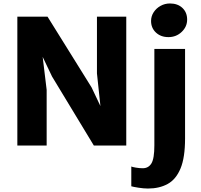

<svg xmlns="http://www.w3.org/2000/svg" viewBox="-20 -839 1159 1107"><path d="M80 0V-743H254L508 -335L559 -227.5L539 -416V-743H708V0H521L280 -398L226 -511L249 -321V0ZM737 235V121Q743 124 763.8 127.5Q784.5 131 803 131Q836 131 853 103.2Q870 75.5 870 -1V-557H1047V-40Q1047 69 1021 132Q995 195 947 221.5Q899 248 833 248Q808.5 248 778.5 243.2Q748.5 238.5 737 235ZM951 -625Q907.5 -625 879.2 -651.2Q851 -677.5 851 -718Q851 -745.5 866 -768.5Q881 -791.5 905.8 -805.2Q930.5 -819 960 -819Q1004.5 -819 1031.8 -793.2Q1059 -767.5 1059 -726Q1059 -685 1027.5 -655Q996 -625 951 -625Z"/></svg>

Font: Merriweather Sans ExtraBold
Style: Regular
Weight: 800
Designer: Eben Sorkin
Foundry: Eben Sorkin
Version: Version 2.001; ttfautohint (v1.8.3)